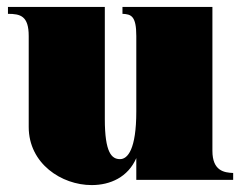

<svg xmlns="http://www.w3.org/2000/svg" viewBox="-20 -520 702 555"><path d="M245 15C299 15 350 -8 374 -63V0H654V-20C628 -21 594 -26 594 -84V-500H334V-480C359 -479 374 -474 374 -416V-198C374 -88 349 -60 327 -60C303 -60 283 -78 283 -176V-500H3V-480C39 -480 63 -474 63 -416V-153C63 -47 158 15 245 15Z"/></svg>

Font: Sprat Condensed Black
Style: Regular
Weight: 900
Designer: Ethan Nakache
Foundry: Collletttivo
Version: Version 2.000;Glyphs 3.2 (3217)